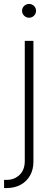

<svg xmlns="http://www.w3.org/2000/svg" viewBox="-41 -741 269 965"><path d="M83.5 -535.6H127V69.3Q127.4 110.8 110.1 141.1Q92.8 171.4 62.5 187.7Q32.2 204.1 -6.8 204.1H-20.5V163.1H-7.8Q30.8 163.1 57.1 138.2Q83.5 113.3 83.5 67.9ZM105 -651.9Q90.8 -651.9 80.3 -662.1Q69.8 -672.4 69.8 -686.5Q69.8 -701.2 80.3 -711.2Q90.8 -721.2 105 -721.2Q119.6 -721.2 129.9 -711.2Q140.1 -701.2 140.1 -686.5Q140.1 -672.4 129.9 -662.1Q119.6 -651.9 105 -651.9Z"/></svg>

Font: Inter 20pt ExtraLight
Style: Regular
Weight: 250
Version: Version 4.001;git-66647c0bb